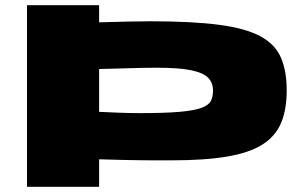

<svg xmlns="http://www.w3.org/2000/svg" viewBox="-20 -720 1172 740"><path d="M84 0V-700H362V-634Q428 -636 480 -637Q532 -638 561 -638Q721 -638 823.5 -624.5Q926 -611 983 -580.5Q1040 -550 1062.5 -498.5Q1085 -447 1085 -372Q1085 -298 1063.5 -246.5Q1042 -195 991.5 -163Q941 -131 855 -116.5Q769 -102 641 -102Q592 -102 564.5 -102Q537 -102 519 -102.5Q501 -103 483.5 -103Q466 -103 438.5 -104Q411 -105 362 -106V0ZM520 -284Q616 -284 672.5 -289Q729 -294 757 -304.5Q785 -315 793 -331.5Q801 -348 801 -371Q801 -400 783 -419.5Q765 -439 718 -449Q671 -459 584 -459Q556 -459 535 -458.5Q514 -458 492 -457.5Q470 -457 439.5 -456Q409 -455 362 -454V-289Q403 -287 429 -286Q455 -285 475.5 -284.5Q496 -284 520 -284Z"/></svg>

Font: Georama ExtraExtended ExtraBold
Style: Regular
Weight: 800
Width: 8
Designer: Jean-Baptiste Levee
Foundry: Production Type
Version: Version 1.000